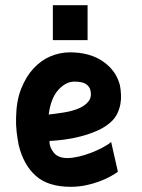

<svg xmlns="http://www.w3.org/2000/svg" viewBox="-20 -711 547 741"><path d="M184 -691H318V-556H184ZM435 -48Q424 -40 406 -30Q388 -20 364 -11Q340 -2 311.5 4Q283 10 253 10Q165 10 117.5 -33Q70 -76 52 -152Q47 -177 44 -204Q41 -231 42 -257Q43 -321 61.5 -368Q80 -415 109 -446.5Q138 -478 174.5 -493.5Q211 -509 250 -509Q327 -509 378 -473.5Q429 -438 443 -381Q446 -365 447 -346Q448 -327 444.5 -308.5Q441 -290 432.5 -272.5Q424 -255 409 -241Q386 -220 355 -206.5Q324 -193 291 -184.5Q258 -176 226.5 -172Q195 -168 171 -167Q170 -144 187 -122.5Q204 -101 240 -101Q259 -101 283 -106.5Q307 -112 330.5 -121Q354 -130 375 -141Q396 -152 409 -163ZM267 -396Q234 -396 205 -364Q176 -332 168 -269Q196 -272 227 -277Q258 -282 282.5 -292Q307 -302 321 -319Q335 -336 329 -363Q325 -378 311 -387Q297 -396 267 -396Z"/></svg>

Font: Panefresco 999wt
Style: Regular
Weight: 900
Version: Version 1.001